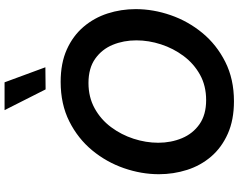

<svg xmlns="http://www.w3.org/2000/svg" viewBox="-122 -914 1046 842"><g transform="rotate(-90 401.0 -493.0)"><path d="M430 -816 339 -996H461L527 -817ZM378 10Q296 10 235.5 -17Q175 -44 135.5 -90Q96 -136 77 -195.5Q58 -255 58 -319Q58 -396 84.5 -472.5Q111 -549 162.5 -611.5Q214 -674 289.5 -712Q365 -750 463 -750Q545 -750 605 -723Q665 -696 704.5 -649.5Q744 -603 763 -544Q782 -485 782 -421Q782 -344 755.5 -267.5Q729 -191 677.5 -128.5Q626 -66 550.5 -28Q475 10 378 10ZM383 -112Q446 -112 494.5 -139Q543 -166 576.5 -211Q610 -256 627.5 -310Q645 -364 645 -418Q645 -474 625.5 -521.5Q606 -569 564.5 -598.5Q523 -628 458 -628Q396 -628 347 -601Q298 -574 264.5 -529Q231 -484 213.5 -430Q196 -376 196 -322Q196 -266 216 -218Q236 -170 277.5 -141Q319 -112 383 -112Z"/></g></svg>

Font: Be Vietnam Pro SemiBold
Style: Italic
Weight: 600
Italic angle: -12°
Designer: Lam Bao, Tony Le, Vietanh Nguyen
Foundry: Yellow Type Foundry
Version: Version 1.002; ttfautohint (v1.8.3)